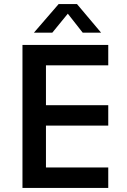

<svg xmlns="http://www.w3.org/2000/svg" viewBox="-20 -920 622 940"><path d="M90 -700V0H510V-100H205V-305H510V-405H205V-600H510V-700ZM357 -900H267L146 -760H236L312 -853L385 -760H475Z"/></svg>

Font: Goli Medium
Style: Regular
Weight: 500
Designer: jaikishan Patel
Foundry: MagicType
Version: Version 1.000;Glyphs 3.2 (3242)